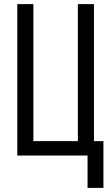

<svg xmlns="http://www.w3.org/2000/svg" viewBox="-20 -755 540 932"><path d="M405 157V0H64V-735H142V-70H358V-735H436V-70H482V157Z"/></svg>

Font: Iosevka MaddieWtf
Style: Regular
Weight: 400
Monospace: yes
Designer: Belleve Invis
Foundry: Belleve Invis
Version: Version 31.3.0; ttfautohint (v1.8.3)